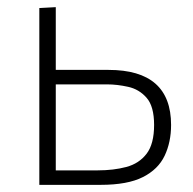

<svg xmlns="http://www.w3.org/2000/svg" viewBox="-20 -517 540 537"><path d="M90 0V-494.5L136 -497V-321.5H283.5Q458.5 -321.5 458.5 -167.5Q458.5 -119.5 440.5 -81.5Q422.5 -43.5 379.8 -21.8Q337 0 261.5 0ZM136 -40.5H253.5Q297.5 -40.5 333.2 -50Q369 -59.5 390 -87Q411 -114.5 411 -167.5Q411 -219.5 390 -243.5Q369 -267.5 338.2 -274.2Q307.5 -281 279.5 -281H136Z"/></svg>

Font: Heraclito ExtraLight
Style: Regular
Weight: 200
Designer: Kostas Bartsokas (font) & Cristiano Sobral (main changes)
Foundry: Kostas Bartsokas (font) & Cristiano Sobral (main changes)
Version: Version 1.00;July 8, 2020;FontCreator 13.0.0.2655 64-bit